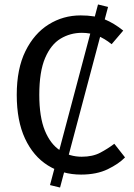

<svg xmlns="http://www.w3.org/2000/svg" viewBox="-20 -770 600 860"><path d="M204 59 419 -750 464 -739 249 70ZM341 -701Q406 -701 448.5 -683.5Q491 -666 532 -633L480 -572Q448 -598 415.5 -610.5Q383 -623 347 -623Q295 -623 251.5 -597Q208 -571 182 -510Q156 -449 156 -345Q156 -246 181 -185Q206 -124 249.5 -96Q293 -68 346 -68Q395 -68 429 -86Q463 -104 492 -126L540 -65Q512 -36 462.5 -12Q413 12 343 12Q260 12 194.5 -29Q129 -70 92 -149.5Q55 -229 55 -345Q55 -462 94 -541Q133 -620 198 -660.5Q263 -701 341 -701Z"/></svg>

Font: Fira Sans Variable
Style: Regular
Weight: 400
Designer: Carrois Corporate & Edenspiekermann AG
Foundry: Carrois Corporate GbR & Edenspiekermann AG
Version: Version 4.202